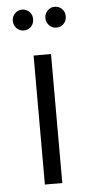

<svg xmlns="http://www.w3.org/2000/svg" viewBox="-52 -748 374 780"><g transform="rotate(-5 134.5 -358.0)"><path d="M99 -526H170V0H99ZM27 -674Q27 -691 39 -703.5Q51 -716 69 -716Q86 -716 98 -704Q110 -692 110 -674Q110 -655 98 -643Q86 -631 69 -631Q51 -631 39 -643.5Q27 -656 27 -674ZM160 -674Q160 -691 172 -703.5Q184 -716 201 -716Q219 -716 231 -704Q243 -692 243 -674Q243 -655 231 -643Q219 -631 201 -631Q184 -631 172 -643.5Q160 -656 160 -674Z"/></g></svg>

Font: CMG Sans
Style: Regular
Weight: 400
Designer: Julieta Ulanovsky
Foundry: Julieta Ulanovsky
Version: Version 7.200